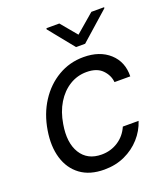

<svg xmlns="http://www.w3.org/2000/svg" viewBox="-139 -849 837 959"><g transform="rotate(-20 279.0 -369.5)"><path d="M251.4 11.4Q174.4 11.4 125.2 -24.9Q76 -61.1 56.8 -124.6Q37.6 -188.2 51.1 -269.9Q64.6 -353 105.8 -416.7Q147 -480.5 208.5 -516.5Q269.9 -552.6 343.8 -552.6Q429.7 -552.6 481.4 -505.7Q533 -458.8 531.2 -382.1H447.4Q443.9 -419.4 415.7 -448.3Q387.4 -477.3 332.4 -477.3Q283.4 -477.3 242.2 -451.9Q201 -426.5 172.9 -380.5Q144.9 -334.5 134.9 -272.7Q118.6 -177.9 153.9 -120.9Q189.3 -63.9 264.2 -63.9Q312.9 -63.9 351.9 -89.1Q391 -114.3 410.5 -159.1H494.3Q478.7 -110.8 444.2 -72.3Q409.8 -33.7 360.8 -11.2Q311.8 11.4 251.4 11.4ZM288.4 -751.4 359.4 -666.2 458.8 -751.4H527L525.6 -745.7L375 -612.2H326.7L218.8 -745.7L220.2 -751.4Z"/></g></svg>

Font: Inter UI
Style: Italic
Weight: 400
Italic angle: -9.39999°
Designer: Rasmus Andersson
Foundry: rsms
Version: 3.2;8d6f07862